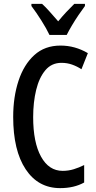

<svg xmlns="http://www.w3.org/2000/svg" viewBox="-20 -960 497 990"><path d="M297 -636Q246 -636 214 -598Q182 -560 166.5 -496.5Q151 -433 151 -356Q151 -226 191.5 -152.5Q232 -79 303 -79Q333 -79 360.5 -87.5Q388 -96 414 -109V-19Q362 10 290 10Q177 10 112.5 -87Q48 -184 48 -357Q48 -460 75.5 -543.5Q103 -627 157 -676Q211 -725 292 -725Q367 -725 433 -686L400 -603Q377 -618 351.5 -627Q326 -636 297 -636ZM235 -780Q220 -812 193.5 -854Q167 -896 142 -929V-940H197Q215 -924 236.5 -899.5Q258 -875 280 -850Q304 -879 321.5 -897.5Q339 -916 363 -940H418V-929Q403 -909 385 -882.5Q367 -856 351 -829Q335 -802 324 -780Z"/></svg>

Font: Noto Sans Lao Looped ExtraCondensed Medium
Style: Regular
Weight: 500
Width: 2
Designer: Mark Frömberg, Ben Mitchell
Foundry: The Fontpad Ltd
Version: Version 1.002; ttfautohint (v1.8.4.7-5d5b)